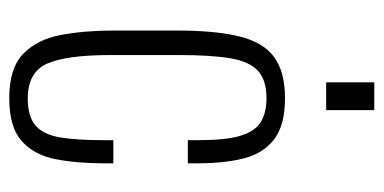

<svg xmlns="http://www.w3.org/2000/svg" viewBox="-227 -593 829 415"><g transform="rotate(90 187.5 -385.5)"><path d="M192 9Q127 9 96 -21.5Q65 -52 55.5 -103Q46 -154 46 -217V-353Q46 -438 59 -489.5Q72 -541 104 -564Q136 -587 192 -587Q252 -587 282.5 -562.5Q313 -538 323 -495.5Q333 -453 333 -400V-377H283V-400Q283 -459 273.5 -490.5Q264 -522 244 -534.5Q224 -547 192 -547Q153 -547 133 -528.5Q113 -510 106 -469Q99 -428 99 -359V-209Q99 -115 117.5 -73Q136 -31 193 -31Q232 -31 251.5 -48Q271 -65 277 -101Q283 -137 283 -194V-216H333V-195Q333 -137 324 -91Q315 -45 285 -18Q255 9 192 9ZM158 -676V-780H218V-676Z"/></g></svg>

Font: Oswald ExtraLight
Style: Regular
Weight: 250
Designer: Vernon Adams
Foundry: Vernon Adams
Version: Version 4.100; ttfautohint (v1.8.1.43-b0c9)